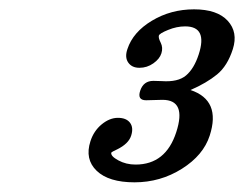

<svg xmlns="http://www.w3.org/2000/svg" viewBox="-20 -603 510 401"><path d="M377.9 -415Q441.9 -393.6 418 -319.8Q404.8 -278.8 359.9 -250.5Q314.9 -222.2 261 -222.2Q207 -222.2 181.9 -246.3Q156.7 -270.5 168.9 -308.1Q175.8 -329.6 192.4 -343.3Q209 -356.9 226.3 -356.9Q243.7 -356.9 251.5 -346.7Q259.3 -336.4 253.9 -319.6Q248.5 -302.7 224.6 -291Q214.8 -286.6 212.4 -284.2Q210.9 -276.9 227.1 -268.1Q243.2 -259.3 263.2 -259.3Q326.2 -259.3 348.1 -326.9Q370.1 -394.5 319.3 -394.5L285.2 -393.6Q266.1 -393.6 272.9 -413.8Q279.8 -434.1 300.3 -434.1Q309.1 -434.1 317.9 -433.6Q351.6 -431.2 368.4 -445.3Q385.3 -459.5 395 -489.3Q414.1 -547.9 366.7 -547.9Q349.1 -547.9 331.1 -540.5Q313 -533.2 311.8 -528.6Q310.5 -523.9 315.7 -513.7Q320.8 -503.4 317.1 -491.7Q313.5 -480 300.3 -470.7Q287.1 -461.4 271.2 -461.4Q255.4 -461.4 247.8 -472.4Q240.2 -483.4 246.1 -500.5Q257.8 -536.1 297.4 -559.8Q336.9 -583.5 385.3 -583.5Q433.6 -583.5 455.6 -559.6Q477.5 -535.6 466.3 -500.5Q455.1 -465.3 433.3 -447.5Q411.6 -429.7 377.9 -415Z"/></svg>

Font: RIT Rachana
Style: Bold Italic
Weight: 700
Designer: Hussain KH
Version: 1.4.7